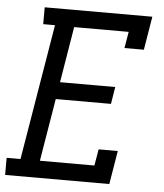

<svg xmlns="http://www.w3.org/2000/svg" viewBox="-55 -782 707 828"><g transform="rotate(5 299.0 -367.5)"><path d="M-2 0V-74H58L156 -662H105V-735H571L547 -590H463L475 -661H239L199 -419H438L426 -345H187L142 -74H378L390 -145H473L449 0Z"/></g></svg>

Font: Iosevka Etoile Oblique
Style: Regular
Weight: 400
Italic angle: -9°
Designer: Belleve Invis
Foundry: Belleve Invis
Version: Version 15.5.2; ttfautohint (v1.8.4)